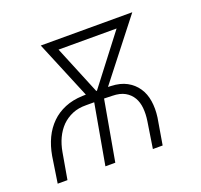

<svg xmlns="http://www.w3.org/2000/svg" viewBox="-98 -638 783 748"><g transform="rotate(-20 293.5 -264.0)"><path d="M20 0H60.5L79.6 -109.4Q85 -140.1 96.9 -165.5Q108.9 -190.9 127.4 -210Q146 -228.5 171.1 -239.3Q196.3 -250 229 -249.5H262.2L217.8 0H258.8L303.2 -250L336.9 -249Q368.7 -248.5 388.9 -237.1Q409.2 -225.6 420.4 -206.5Q431.2 -188 433.6 -163.1Q436 -138.2 431.6 -109.4L414.6 0H455.1L473.6 -109.4Q478.5 -145.5 473.6 -177Q468.8 -208.5 452.6 -232.4Q436.5 -256.3 409.9 -270.8Q383.3 -285.2 345.2 -286.6L333 -287.1L521.5 -528.3H142.1L241.7 -288.6L227.1 -288.1Q186.5 -286.6 154.3 -273.2Q122.1 -259.8 98.6 -236.8Q74.2 -212.9 58.8 -180.7Q43.5 -148.4 36.6 -108.9ZM442.4 -489.7 287.6 -288.1H284.7L201.7 -489.7Z"/></g></svg>

Font: Roboto Mono ExtraLight
Style: Italic
Weight: 250
Italic angle: -10°
Monospace: yes
Designer: Google
Version: Version 3.000